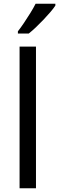

<svg xmlns="http://www.w3.org/2000/svg" viewBox="-20 -1010 317 1030"><path d="M173 0H85V-760H173ZM277 -980Q268 -966 251 -946Q234 -926 213.5 -904.5Q193 -883 172.5 -863.5Q152 -844 134 -830H76V-842Q91 -861 108.5 -887Q126 -913 143 -940.5Q160 -968 171 -990H277Z"/></svg>

Font: Noto Sans Oriya
Style: Regular
Weight: 400
Designer: Amélie Bonet and Sol Matas
Foundry: Google LLC
Version: Version 2.006